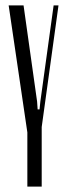

<svg xmlns="http://www.w3.org/2000/svg" viewBox="-20 -514 248 709"><path d="M134 -45V175H81V-25L12 -494H67L117 -139L119 -110H126L129 -139L178 -494H196Z"/></svg>

Font: Moniqa Cond Heading
Style: Regular
Weight: 400
Width: 3
Designer: Rajesh Rajput
Foundry: Rajesh Rajput
Version: Version 1.000